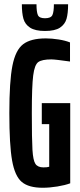

<svg xmlns="http://www.w3.org/2000/svg" viewBox="-20 -877 377 905"><path d="M24 -344Q24 -493 38.5 -567Q53 -641 89 -668.5Q125 -696 196 -696Q224 -696 256 -691Q288 -686 310 -677V-587Q240 -597 222 -597Q178 -597 160.5 -584.5Q143 -572 136.5 -521.5Q130 -471 130 -344Q130 -220 133 -170.5Q136 -121 147 -104.5Q158 -88 185 -88Q203 -88 212 -91V-292H177V-391H311V-13Q287 -4 250.5 2Q214 8 181 8Q115 8 82.5 -19.5Q50 -47 37 -120.5Q24 -194 24 -344ZM83 -857H152Q152 -821 158.5 -806Q165 -791 192 -791Q220 -791 227 -806Q234 -821 234 -857H301Q301 -814 293.5 -788Q286 -762 262.5 -746.5Q239 -731 192 -731Q146 -731 122 -746.5Q98 -762 90.5 -788.5Q83 -815 83 -857Z"/></svg>

Font: Saira Ultra Condensed
Style: Bold
Weight: 700
Width: 1
Designer: Hector Gatti with collaboration of the Omnibus-Type team
Foundry: Omnibus-Type
Version: Version 1.001; ttfautohint (v1.8)